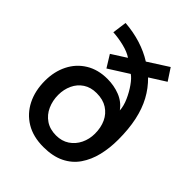

<svg xmlns="http://www.w3.org/2000/svg" viewBox="-218 -893 1020 1020"><g transform="rotate(45 291.5 -383.5)"><path d="M286 6Q209 6 155 -26.5Q101 -59 72 -116.5Q43 -174 43 -249Q43 -318 70.5 -373Q98 -428 149.5 -459.5Q201 -491 271 -491Q321 -491 364.5 -474Q408 -457 436 -419Q434 -451 418 -487Q402 -523 380.5 -553.5Q359 -584 340 -597L228 -526L186 -594L269 -647Q243 -665 200 -675.5Q157 -686 118 -688L129 -769Q193 -764 248.5 -746.5Q304 -729 350 -700L464 -773L508 -706L418 -649Q459 -609 486 -559Q513 -509 526.5 -445.5Q540 -382 540 -303Q540 -239 526.5 -183.5Q513 -128 483.5 -85Q454 -42 405 -18Q356 6 286 6ZM290 -85Q333 -85 364.5 -106Q396 -127 413 -162Q430 -197 430 -238Q430 -284 413.5 -319.5Q397 -355 364.5 -376Q332 -397 284 -397Q240 -397 209 -376.5Q178 -356 162 -321.5Q146 -287 146 -246Q146 -203 162.5 -166Q179 -129 211.5 -107Q244 -85 290 -85Z"/></g></svg>

Font: Onest Medium
Style: Regular
Weight: 500
Designer: Dmitri Voloshin, Andrey Kudryavtsev
Foundry: Dmitri Voloshin, Andrey Kudryavtsev
Version: Version 1.000;gftools[0.9.33]